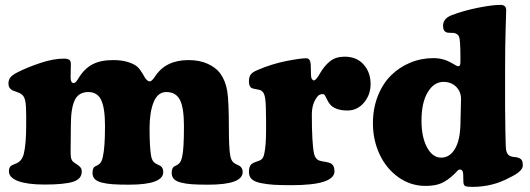

<svg xmlns="http://www.w3.org/2000/svg" viewBox="-20 -729 2115 766"><path d="M84.5 -230V-267.6Q84.5 -309.6 80.6 -327.4Q76.7 -345.2 65.9 -353Q58.6 -358.4 45.9 -362.5Q33.2 -366.7 28.8 -369.1Q13.7 -377.4 13.7 -395Q13.7 -409.2 20.5 -418.9Q27.3 -428.7 47.9 -439.5Q86.9 -459.5 139.6 -477.3Q192.4 -495.1 234.4 -495.1Q249 -495.1 255.9 -490.7Q262.7 -486.3 262.7 -474.1Q262.7 -466.3 262.2 -449Q261.7 -431.6 261.7 -420.9Q261.7 -397.5 273.9 -397.5Q278.8 -397.5 282.7 -401.9Q286.6 -406.2 293.9 -418Q316.4 -455.1 348.9 -472.2Q381.3 -489.3 431.2 -489.3Q467.3 -489.3 492.2 -481Q517.1 -472.7 528.1 -462.4Q539.1 -452.1 548.8 -435.5Q555.7 -423.3 558.8 -418.2Q562 -413.1 567.1 -408.7Q572.3 -404.3 577.6 -404.3Q585.4 -404.3 598.1 -423.3Q640.6 -489.3 731.9 -489.3Q775.9 -489.3 808.3 -474.6Q840.8 -460 858.4 -436.5Q879.9 -406.7 886.5 -366.2Q893.1 -325.7 893.1 -217.8Q893.1 -139.6 898.4 -108.9Q901.9 -88.9 911.6 -80.6Q916 -76.7 925 -72.5Q934.1 -68.4 935.5 -67.4Q948.2 -59.1 948.2 -42.5Q948.2 7.8 810.5 7.8Q771 7.8 746.1 6.1Q721.2 4.4 701.7 -0.7Q682.1 -5.9 673.6 -15.1Q665 -24.4 665 -39.1Q665 -58.1 674.3 -64.5Q676.3 -65.4 680.2 -67.4Q684.1 -69.3 687.7 -71.5Q691.4 -73.7 694.3 -76.7Q702.6 -84 707 -105Q713.9 -134.8 713.9 -226.1Q713.9 -299.3 697.8 -330.6Q681.6 -361.8 643.6 -361.8Q609.4 -361.8 593 -321.5Q576.7 -281.2 576.7 -217.8Q576.7 -142.6 582.5 -108.9Q585.9 -88.9 595.7 -80.6Q600.1 -76.7 609.1 -72.5Q618.2 -68.4 619.6 -67.4Q631.3 -60.1 631.3 -42.5Q631.3 7.8 494.6 7.8Q455.1 7.8 430.2 6.1Q405.3 4.4 385.7 -0.7Q366.2 -5.9 357.7 -15.1Q349.1 -24.4 349.1 -39.1Q349.1 -58.6 358.4 -64.5Q360.4 -65.4 364.3 -67.4Q368.2 -69.3 371.8 -71.5Q375.5 -73.7 378.4 -76.7Q386.7 -84.5 390.6 -105Q398.9 -141.1 398.9 -226.1Q398.9 -298.8 383.5 -330.3Q368.2 -361.8 332.5 -361.8Q293.9 -361.8 278.3 -329.6Q262.7 -297.4 262.7 -229Q262.7 -208 262.2 -177.2Q261.7 -146.5 261.7 -129.2Q261.7 -111.8 262.7 -103.5Q264.6 -87.4 275.9 -80.6Q290.5 -71.3 296.9 -65.4Q306.2 -58.1 306.2 -44.9Q306.2 -14.6 271.2 -3.7Q236.3 7.3 157.7 7.3Q90.3 7.3 53 -6.3Q15.6 -20 15.6 -45.4Q15.6 -62 24.9 -67.9Q28.8 -70.8 38.6 -74.5Q48.3 -78.1 52.7 -81.1Q68.8 -91.3 74.7 -114.3Q84.5 -153.3 84.5 -230Z M1041.5 -206.1V-246.1Q1041.5 -310.5 1038.1 -335.2Q1034.7 -359.9 1023.4 -366.7Q1016.6 -371.1 1002.9 -373Q989.3 -375 984.9 -377.4Q973.1 -383.3 973.1 -404.3Q973.1 -423.3 981.2 -432.9Q989.3 -442.4 1007.8 -449.7Q1064.5 -474.1 1121.6 -485.4Q1178.7 -496.6 1201.7 -496.6Q1217.8 -496.6 1219.7 -472.2Q1220.7 -448.7 1220.7 -431.2Q1220.7 -419.4 1224.4 -413.8Q1228 -408.2 1232.4 -408.2Q1240.7 -408.2 1257.3 -437.5Q1275.4 -468.3 1297.9 -485.6Q1320.3 -502.9 1355 -502.9Q1402.8 -502.9 1430.7 -471.7Q1458.5 -440.4 1458.5 -393.6Q1458.5 -350.6 1431.9 -319.3Q1405.3 -288.1 1366.2 -288.1Q1340.8 -288.1 1323.2 -294.9Q1305.7 -301.8 1297.9 -311.3Q1290 -320.8 1285.6 -330.3Q1281.2 -339.8 1277.3 -346.7Q1273.4 -353.5 1268.1 -353.5Q1255.4 -353.5 1248.5 -346.2Q1224.1 -317.9 1224.1 -272Q1224.1 -156.7 1232.9 -115.7Q1238.3 -93.8 1253.9 -88.4Q1259.3 -86.4 1275.6 -83.7Q1292 -81.1 1298.8 -77.6Q1314.5 -69.3 1314.5 -45.9Q1314.5 9.8 1142.6 9.8Q1098.1 9.8 1071.3 8.1Q1044.4 6.3 1019.8 1.2Q995.1 -3.9 984.1 -14.6Q973.1 -25.4 973.1 -43Q973.1 -67.4 985.4 -75.7Q992.2 -80.6 1003.2 -84Q1014.2 -87.4 1019 -90.3Q1031.2 -96.2 1034.7 -117.7Q1041.5 -149.4 1041.5 -206.1Z M1467.8 -237.3Q1467.8 -295.9 1487.1 -345.2Q1506.3 -394.5 1539.3 -427.5Q1572.3 -460.4 1616.2 -478.8Q1660.2 -497.1 1709.5 -497.1Q1748.5 -497.1 1781.2 -478Q1785.6 -476.1 1791.7 -472.2Q1797.9 -468.3 1801.5 -466.6Q1805.2 -464.8 1809.1 -464.8Q1816.9 -464.8 1816.9 -481.9V-501.5Q1816.9 -568.4 1811.5 -582.5Q1807.1 -592.8 1794.4 -596.7Q1790 -598.1 1781 -597.9Q1772 -597.7 1764.2 -599.1Q1747.6 -603 1747.6 -626Q1747.6 -655.3 1782.2 -668.5Q1827.6 -686 1885.5 -697.8Q1943.4 -709.5 1976.6 -709.5Q1999.5 -709.5 1999.5 -688.5Q1999.5 -685.1 1997.3 -614.5Q1995.1 -543.9 1995.1 -446.8V-301.8Q1995.1 -256.3 1996.3 -205.3Q1997.6 -154.3 1997.6 -149.4Q1997.6 -114.3 2015.1 -106.4Q2023.4 -103 2032.5 -102.5Q2041.5 -102.1 2047.9 -99.6Q2059.1 -95.7 2062.5 -88.6Q2065.9 -81.5 2065.9 -68.8Q2065.9 -45.4 2013.2 -20.5Q1945.8 16.6 1864.3 16.6Q1842.8 16.6 1835.9 13.2Q1829.1 9.8 1828.6 -3.9Q1828.6 -7.8 1828.4 -16.8Q1828.1 -25.9 1828.1 -30.8Q1828.1 -52.7 1814.5 -52.7Q1812 -52.7 1809.6 -51.3Q1807.1 -49.8 1805.2 -47.9Q1803.2 -45.9 1799.1 -41.3Q1794.9 -36.6 1791 -33.2Q1764.6 -8.3 1740.2 2.2Q1715.8 12.7 1677.7 12.7Q1617.7 12.7 1569.1 -22.2Q1520.5 -57.1 1494.1 -114Q1467.8 -170.9 1467.8 -237.3ZM1740.2 -100.1Q1773.9 -100.1 1794.7 -134.5Q1815.4 -168.9 1816.9 -232.4L1819.3 -332.5Q1819.8 -362.3 1800.3 -382.3Q1780.8 -402.3 1749 -402.3Q1711.4 -402.3 1686.5 -361.1Q1661.6 -319.8 1661.6 -247.6Q1661.6 -182.1 1683.6 -141.1Q1705.6 -100.1 1740.2 -100.1Z"/></svg>

Font: Cooper* ExtraBold
Style: Regular
Weight: 800
Designer: Owen Earl
Foundry: indestructible type*
Version: Version 0.001